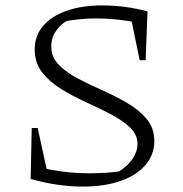

<svg xmlns="http://www.w3.org/2000/svg" viewBox="-20 -679 674 708"><path d="M285 9Q239 9 191 2Q143 -5 93 -19L115 -65Q160 -53 209.5 -46.5Q259 -40 311 -40Q341 -40 372 -42Q403 -44 434 -49L407 -40Q430 -52 448 -69Q466 -86 476.5 -106.5Q487 -127 487 -148Q487 -183 459.5 -209Q432 -235 389 -257.5Q346 -280 297.5 -302Q249 -324 206 -350.5Q163 -377 135.5 -412Q108 -447 108 -496Q108 -547 138.5 -583Q169 -619 225 -639Q281 -659 358 -659Q399 -659 441 -653.5Q483 -648 524 -637L508 -591Q464 -601 420 -606Q376 -611 333 -611Q300 -611 268 -607.5Q236 -604 205 -598L234 -606Q205 -592 187 -565.5Q169 -539 169 -508Q169 -469 196.5 -440.5Q224 -412 267 -389.5Q310 -367 358.5 -345.5Q407 -324 450.5 -298.5Q494 -273 521.5 -239.5Q549 -206 549 -159Q549 -108 516 -70Q483 -32 424 -11.5Q365 9 285 9ZM160 -19H93L97 -207H119ZM495 -457 458 -637H524L517 -457Z"/></svg>

Font: Piazzolla Thin ExtraLight
Style: Regular
Weight: 250
Version: Version 2.005